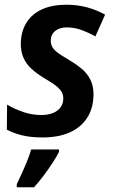

<svg xmlns="http://www.w3.org/2000/svg" viewBox="-20 -572 479 813"><path d="M160 10Q112 10 75.5 1.5Q39 -7 9 -23L10 -129Q42 -110 79 -97.5Q116 -85 155 -85Q182 -85 203 -93Q224 -101 236 -117Q248 -133 248 -154Q248 -170 241.5 -182Q235 -194 218.5 -207.5Q202 -221 169 -240Q136 -260 113.5 -280.5Q91 -301 79.5 -327Q68 -353 68 -387Q69 -439 92 -476Q115 -513 158 -532.5Q201 -552 261 -552Q308 -552 348.5 -541Q389 -530 425 -510L384 -418Q357 -433 326.5 -444.5Q296 -456 262 -456Q233 -456 214 -441Q195 -426 195 -399Q195 -385 201.5 -373Q208 -361 224 -349Q240 -337 268 -321Q300 -302 324.5 -282Q349 -262 362.5 -235Q376 -208 376 -171Q375 -112 348 -71.5Q321 -31 273.5 -10.5Q226 10 160 10ZM51 208Q60 189 72 163Q84 137 95 109.5Q106 82 112 61H230V71Q220 91 203 117Q186 143 166 170Q146 197 124 221H51Z"/></svg>

Font: Noto Sans Display SemiBold
Style: Italic
Weight: 600
Italic angle: -12°
Designer: Monotype Design Team
Foundry: Monotype Imaging Inc.
Version: Version 2.003